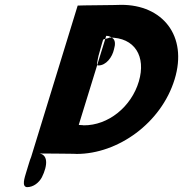

<svg xmlns="http://www.w3.org/2000/svg" viewBox="-20 -783 755 792"><path d="M88.6 -74C80.7 -48 69 -13 91.4 -11C118.4 -11 141.2 -30 152.9 -52C176.3 -99 182.2 -151 132.2 -151H128.2C127.2 -151 125.9 -150 123.9 -150C123.9 -150 298.6 -149 296.2 -148C466.2 -148 645.1 -275 700.4 -456C755.4 -636 649.6 -764 479.3 -763C479 -762 299.7 -761 300.4 -760C299.7 -758 108.9 -137 108.3 -135C104.5 -126 103.3 -122 99.6 -110ZM400.4 -603 405.2 -619C406.2 -622 430.1 -625 431 -628C536.3 -629 583.2 -550 552.7 -447C521.9 -343 427 -265 324.3 -266C325.6 -267 304.6 -267 304.9 -268L418.1 -635H421.1C432.1 -635 438.3 -629 445.1 -625C455.6 -617 456.4 -600 450.3 -580C443.2 -547 417.8 -513 385.8 -513C380.8 -513 379.8 -516 380 -520C382.6 -535 384.8 -549 390.3 -567C394.6 -581 395.8 -588 400.4 -603Z"/></svg>

Font: Hussar Wojna
Style: 3Obl
Weight: 400
Designer: Robert Jablonski
Foundry: Cannot Into Space Fonts
Version: Version 1.01